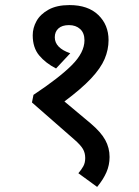

<svg xmlns="http://www.w3.org/2000/svg" viewBox="-20 -652 549 757"><path d="M254 -632Q327 -632 367.5 -593Q408 -554 408 -494Q408 -456 392.5 -419.5Q377 -383 339 -342.5Q301 -302 234 -252L338 -165Q378 -131 395 -100Q412 -69 412 -33Q412 -1 399.5 27.5Q387 56 363 85L289 31Q301 17 308.5 3.5Q316 -10 316 -29Q316 -49 307 -64.5Q298 -80 274 -101L106 -248L112 -278Q213 -345 263 -395Q313 -445 313 -493Q313 -522 296 -537.5Q279 -553 252 -553Q225 -553 210.5 -540Q196 -527 196 -505Q196 -463 257 -442L201 -382Q160 -403 134.5 -433.5Q109 -464 109 -513Q109 -542 124 -569Q139 -596 171.5 -614Q204 -632 254 -632Z"/></svg>

Font: Noto Sans SemiCondensed Medium
Style: Italic
Weight: 500
Width: 4
Italic angle: -12°
Designer: Monotype Design Team
Foundry: Monotype Imaging Inc.
Version: Version 2.013; ttfautohint (v1.8.4.7-5d5b)